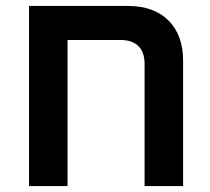

<svg xmlns="http://www.w3.org/2000/svg" viewBox="-20 -628 710 648"><path d="M78 -608H410Q500 -608 549 -558.5Q598 -509 598 -423V0H468V-411Q468 -453 446.5 -473Q425 -493 388 -493H208V0H78Z"/></svg>

Font: IBM Plex Sans Hebrew SmBld
Style: Regular
Weight: 600
Designer: Mike Abbink, Paul van der Laan, Pieter van Rosmalen, Yanek Iontef
Foundry: Bold Monday
Version: Version 1.3